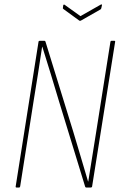

<svg xmlns="http://www.w3.org/2000/svg" viewBox="-20 -837 538 857"><path d="M54 0Q49 0 50 -5L152 -651Q153 -655 158 -655H178Q182 -655 183 -651L307 -249Q323 -194 340 -138.5Q357 -83 373 -27H374Q383 -81 391.5 -136.5Q400 -192 409 -246L473 -651Q474 -655 478 -655H489Q495 -655 494 -651L391 -4Q390 0 385 0H365Q361 0 360 -4L243 -386Q225 -446 206.5 -507Q188 -568 169 -628H168Q159 -567 149.5 -507Q140 -447 130 -386L70 -5Q69 0 65 0ZM429 -816Q436 -820 435 -813L432 -800Q431 -797 430.5 -796.5Q430 -796 427 -794L341 -745Q337 -743 334 -745L264 -796Q262 -798 261 -799Q260 -800 261 -803L262 -812Q263 -818 268 -816L339 -765Z"/></svg>

Font: Sofia Sans Condensed Thin
Style: Italic
Weight: 250
Italic angle: -9°
Version: Version 4.100